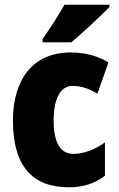

<svg xmlns="http://www.w3.org/2000/svg" viewBox="-20 -786 505 816"><path d="M445 -756V-766H254C230 -722 194 -668 161 -620V-606H283C334 -649 411 -721 445 -756ZM273 10C335 10 384 -7 426 -39V-181C383 -150 337 -132 291 -132C238 -132 208 -178 208 -274C208 -370 239 -421 288 -421C324 -421 357 -410 394 -388L441 -521C395 -548 343 -563 280 -563C119 -563 35 -447 35 -274C35 -78 119 10 273 10Z"/></svg>

Font: Noto Sans Georgian Condensed Black
Style: Regular
Weight: 900
Width: 3
Designer: Monotype Design Team, Akaki Razmadze
Foundry: Google LLC
Version: Version 2.005